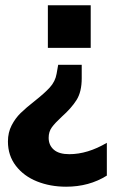

<svg xmlns="http://www.w3.org/2000/svg" viewBox="-20 -516 513 726"><path d="M161 -335V-496H323V-335ZM10 19Q10 -15 24 -42Q38 -69 58 -88.5Q78 -108 111 -134Q148 -163 168.5 -185.5Q189 -208 194 -237L200 -271H289V-220Q289 -169 269.5 -138Q250 -107 214 -75Q188 -51 176 -34.5Q164 -18 164 5Q164 33 183.5 50Q203 67 242 67Q311 67 384 24V148Q317 190 230 190Q170 190 120 170Q70 150 40 111Q10 72 10 19Z"/></svg>

Font: Muli ExtraBold
Style: Regular
Weight: 800
Designer: Vernon Adams
Foundry: Vernon Adams
Version: Version 2.000